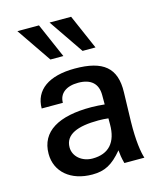

<svg xmlns="http://www.w3.org/2000/svg" viewBox="-116 -848 792 946"><g transform="rotate(-15 280.5 -375.0)"><path d="M385 -202C385 -111 342 -62 259 -62C205 -62 163 -98 163 -144C163 -210 228 -236 335 -236C354 -236 367 -235 385 -233ZM55 -140C55 -48 128 14 238 14C301 14 341 -7 392 -68C394 -47 396 -29 404 0H506C496 -30 486 -91 488 -189L492 -337C496 -462 432 -513 288 -513C155 -513 80 -459 80 -365H188C188 -413 225 -441 286 -441C351 -441 385 -410 385 -352V-304C364 -306 340 -308 318 -308C151 -309 55 -254 55 -140ZM184 -587H250L173 -764H63ZM348 -587H414L337 -764H227Z"/></g></svg>

Font: Perun Medium
Style: Regular
Weight: 500
Foundry: Copyright (c) Stefan Peev, Context Ltd, 2016
Version: Version 1.089